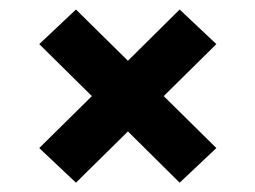

<svg xmlns="http://www.w3.org/2000/svg" viewBox="-20 -482 540 406"><path d="M326.2 -278.8 437.5 -168.9 359.9 -95.7 250.5 -204.1 140.6 -95.7 63 -168.9 174.3 -278.8 63 -388.7 140.6 -461.9 250.5 -353.5 359.9 -461.9 437.5 -388.7Z"/></svg>

Font: Vesper Libre Heavy
Style: Regular
Weight: 900
Designer: Robert Keller & Kimya Gandhi
Foundry: Mota Italic
Version: Version 1.058